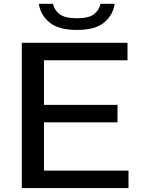

<svg xmlns="http://www.w3.org/2000/svg" viewBox="-20 -958 724 978"><path d="M91 0V-740H629.5V-651H204V-424H578.5V-335H204V-89H634.5V0ZM371.5 -805.5Q277.5 -805.5 231.5 -844.2Q185.5 -883 178 -938.5H250Q257 -906 284.2 -885.5Q311.5 -865 371.5 -865Q432 -865 458.5 -885.5Q485 -906 492 -938.5H564Q556.5 -882.5 511.2 -844Q466 -805.5 371.5 -805.5Z"/></svg>

Font: Encode Sans Expanded Expanded Medium
Style: Regular
Weight: 500
Width: 7
Designer: Multiple Designers
Foundry: Impallari Type
Version: Version 3.000; ttfautohint (v1.8.3) -l 8 -r 50 -G 200 -x 14 